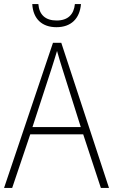

<svg xmlns="http://www.w3.org/2000/svg" viewBox="-20 -926 557 946"><path d="M379 -906H349C344 -855 315 -825 259 -825C203 -825 173 -854 169 -906H139C143 -832 188 -792 258 -792C330 -792 373 -834 379 -906ZM477 0H517L282 -715H241L0 0H40L129 -264H390ZM288 -585 378 -300H140L233 -585C242 -614 252 -644 261 -675C270 -642 280 -611 288 -585Z"/></svg>

Font: Noto Sans Thai Looped SemiCondensed ExtraLight
Style: Regular
Weight: 200
Width: 4
Designer: Sasikarn Vongin, Ben Mitchell
Foundry: The Fontpad Ltd
Version: Version 1.001